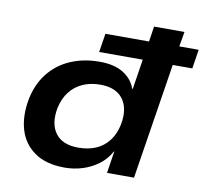

<svg xmlns="http://www.w3.org/2000/svg" viewBox="-79 -792 955 889"><g transform="rotate(10 398.5 -347.5)"><path d="M280 10Q193 10 139 -27.5Q85 -65 66 -128.5Q47 -192 62 -273Q77 -347 118 -398Q159 -449 220 -475Q281 -501 356 -501Q425 -501 467.5 -474.5Q510 -448 525 -404H528L550 -545H345L359 -633H564L575 -705H718L706 -635H797L783 -545H691L605 0H478L494 -103H492Q472 -66 439 -41Q406 -16 365 -3Q324 10 280 10ZM326 -92Q373 -92 409 -107.5Q445 -123 469.5 -155Q494 -187 503 -233Q517 -308 484 -352.5Q451 -397 377 -397Q332 -397 295.5 -381Q259 -365 234.5 -333.5Q210 -302 200 -256Q186 -180 219 -136Q252 -92 326 -92Z"/></g></svg>

Font: Nunito Sans 7pt SemiExpanded
Style: Bold Italic
Weight: 700
Width: 6
Italic angle: -9°
Designer: Vernon Adams
Foundry: Vernon Adams
Version: Version 3.101;gftools[0.9.27]